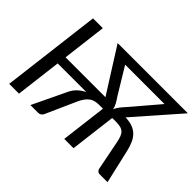

<svg xmlns="http://www.w3.org/2000/svg" viewBox="-128 -1009 1302 1302"><g transform="rotate(45 523.0 -358.0)"><path d="M624 -464Q633 -450.5 640.2 -439.2Q647.5 -428 653 -417.8Q658.5 -407.5 662.5 -397.2Q666.5 -387 668 -375.5Q672.5 -387 679 -397.2Q685.5 -407.5 693.5 -417.8Q701.5 -428 711.5 -439.2Q721.5 -450.5 733.5 -464L890 -648H512.5ZM767.5 -397.5Q807 -396 834.8 -385.8Q862.5 -375.5 882 -356.2Q901.5 -337 914 -309.2Q926.5 -281.5 935 -245.5L991.5 0H916.5Q904.5 0 897.2 -6.8Q890 -13.5 887.5 -22L845 -237Q839.5 -264.5 832.5 -282.5Q825.5 -300.5 813.8 -311.2Q802 -322 784.2 -326.2Q766.5 -330.5 739.5 -330.5H709L707.5 -329H706L665.5 0H576.5L617 -329L616 -330.5H581Q560 -330.5 542.5 -326.2Q525 -322 510.2 -311.2Q495.5 -300.5 482.5 -282.5Q469.5 -264.5 457.5 -237L361.5 -22Q357.5 -13.5 348.2 -6.8Q339 0 327 0H252L368.5 -243.5Q382.5 -273.5 405.8 -295.2Q429 -317 458 -330.5H183L142.5 0H48.5L136.5 -716H230.5L191.5 -397.5H574L373 -715.5H1046.5Z"/></g></svg>

Font: Lato 2
Style: Italic
Weight: 400
Italic angle: -7°
Designer: Lukasz Dziedzic with Adam Twardoch and Botio Nikoltchev
Foundry: tyPoland Lukasz Dziedzic
Version: Version 2.015; 2015-08-06; http://www.latofonts.com/